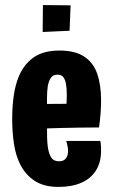

<svg xmlns="http://www.w3.org/2000/svg" viewBox="-20 -724 444 756"><path d="M210 12Q153 12 116.5 -12Q80 -36 60 -76Q42 -111 35 -157.5Q28 -204 28 -256Q28 -304 34 -346.5Q40 -389 54 -423Q74 -471 112.5 -498Q151 -525 214 -525Q276 -525 312 -501Q348 -477 363 -433Q378 -389 378 -329Q378 -305 376 -278Q374 -251 370 -222L241 -304Q242 -317 242.5 -329Q243 -341 243 -352Q243 -375 240 -392.5Q237 -410 229.5 -420Q222 -430 207 -430Q189 -430 180.5 -418Q172 -406 168 -384Q165 -363 165 -334.5Q165 -306 165 -272Q165 -247 165 -224Q165 -201 165.5 -182Q166 -163 168 -147Q172 -119 181.5 -104Q191 -89 212 -89Q225 -89 232.5 -94Q240 -99 244 -108Q248 -117 248 -129Q248 -138 246 -148.5Q244 -159 241 -169H375Q377 -159 377.5 -149.5Q378 -140 378 -131Q378 -85 358 -53Q338 -21 300.5 -4.5Q263 12 210 12ZM65 -214 61 -314 341 -316 370 -222Q370 -222 348.5 -222Q327 -222 292 -221.5Q257 -221 216 -220Q175 -219 135 -217.5Q95 -216 65 -214ZM148 -598 149 -704 258 -703 254 -603Z"/></svg>

Font: Truculenta Black
Style: Regular
Weight: 900
Version: Version 1.002